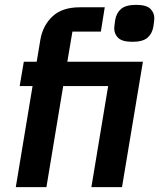

<svg xmlns="http://www.w3.org/2000/svg" viewBox="-20 -770 655 790"><path d="M114 -416H61L78 -516H131L146 -606Q156 -665 196 -702.5Q236 -740 308 -740H411L395 -640H278L257 -516H568L482 0H356L425 -416H240L171 0H45ZM525 -598Q483 -598 466.5 -614Q450 -630 450 -653Q450 -658 451 -666Q452 -674 454 -688Q459 -717 478.5 -733.5Q498 -750 540 -750Q582 -750 598.5 -734Q615 -718 615 -695Q615 -690 614 -682Q613 -674 611 -660Q606 -631 586.5 -614.5Q567 -598 525 -598Z"/></svg>

Font: IBM Plex Mono SemiBold
Style: Italic
Weight: 600
Italic angle: -9°
Monospace: yes
Designer: Mike Abbink, Paul van der Laan, Pieter van Rosmalen
Foundry: Bold Monday
Version: Version 2.3